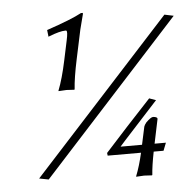

<svg xmlns="http://www.w3.org/2000/svg" viewBox="-52 -691 828 826"><g transform="rotate(-5 362.0 -278.0)"><path d="M684.6 -601.1 724.1 -592.8 127 62 86.4 54.2ZM502.9 81.1Q520 38.1 532.7 -18.1H388.7L387.2 -29.8Q480.5 -133.3 587.9 -248L616.7 -237.8Q606.9 -226.6 470.2 -77.6Q455.1 -61 447.3 -51.8H540L556.6 -128.9Q558.6 -135.7 566.9 -146Q587.9 -167 597.7 -167Q616.7 -165.5 616.2 -157.2L594.2 -51.8H643.1L629.9 -18.1H587.4Q575.2 43.9 572.8 81.1L571.3 83Q569.3 83 537.6 81.1L503.4 83ZM238.3 -442.9 256.3 -527.8Q264.6 -565.9 258.3 -569.3Q255.9 -570.3 253.4 -569.8Q230.5 -569.8 184.1 -551.8Q181.2 -550.8 179.7 -549.8L176.3 -579.1Q284.7 -615.7 327.6 -639.2H334Q336.9 -639.2 335.4 -633.3Q335 -631.8 318.8 -568.8L292 -442.9Q274.9 -362.3 272 -314.9L270.5 -313Q268.6 -313 236.8 -314.9L202.6 -313L202.1 -314.9Q221.7 -364.3 238.3 -442.9Z"/></g></svg>

Font: Linux Biolinum Capitals O
Style: Italic Samll Caps
Weight: 400
Italic angle: -12°
Designer: Philipp H. Poll
Foundry: Philipp H. Poll
Version: Version 0.6.2